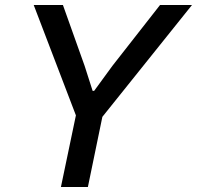

<svg xmlns="http://www.w3.org/2000/svg" viewBox="-20 -749 789 769"><path d="M224 0 284 -287 115 -729H232L319 -485L351 -385H357L430 -485L621 -729H749L390 -281L332 0Z"/></svg>

Font: Mona Sans ExtraLight Medium
Style: Italic
Weight: 500
Italic angle: -11.6951°
Version: Version 2.000